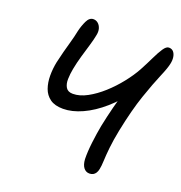

<svg xmlns="http://www.w3.org/2000/svg" viewBox="-130 -825 897 949"><g transform="rotate(20 318.5 -350.0)"><path d="M442.6 12Q424 12 412.1 -3.3Q400.2 -18.6 398.4 -47.6Q397.4 -86 403.5 -136.5Q409.6 -187 417.6 -229Q428.4 -281.6 442 -335Q455.6 -388.4 471.7 -436.9Q487.8 -485.4 503.6 -522L517.6 -451.8Q471.2 -385.6 417.9 -339Q364.6 -292.4 311.1 -268.2Q257.6 -244 210.6 -244Q167 -244 141.9 -262.3Q116.8 -280.6 106.2 -310.5Q95.6 -340.4 95.5 -376.7Q95.4 -413 102.8 -449.2Q109.2 -478.4 117.2 -508.5Q125.2 -538.6 133.8 -569Q142.4 -599.4 148.4 -629.2Q155.4 -659.4 168 -685.7Q180.6 -712 201.8 -712Q215.6 -712 226.3 -702.9Q237 -693.8 241.8 -677.9Q246.6 -662 241.6 -640.4Q237.6 -618.4 227.9 -586.1Q218.2 -553.8 207.7 -517.7Q197.2 -481.6 190.4 -446Q185 -417.8 184.3 -391.4Q183.6 -365 194.2 -347.6Q204.8 -330.2 231 -330.2Q266.8 -330.2 306 -351.5Q345.2 -372.8 382.8 -406.7Q420.4 -440.6 452.5 -481.1Q484.6 -521.6 505 -559Q525.4 -597 541.6 -630.9Q557.8 -664.8 572.1 -686.2Q586.4 -707.6 600 -707.6Q615.6 -707.6 624.4 -697.4Q633.2 -687.2 635.7 -670.6Q638.2 -654 634 -635.4Q629.4 -611.4 608.4 -562.5Q587.4 -513.6 560 -434.2Q532.6 -354.8 508.8 -237.8Q497.8 -182.6 493.5 -141.4Q489.2 -100.2 488.1 -71.6Q487 -43 483.4 -26.6Q481 -14.2 475.5 -5.5Q470 3.2 461.9 7.6Q453.8 12 442.6 12Z"/></g></svg>

Font: Shantell Sans Light
Style: Italic
Weight: 300
Italic angle: -11°
Designer: Stephen Nixon, Anya Danilova, Shantell Martin
Foundry: Arrow Type
Version: Version 1.008;[ac192a2d6]